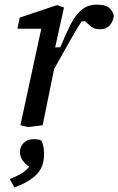

<svg xmlns="http://www.w3.org/2000/svg" viewBox="-20 -540 511 828"><path d="M68 0 158 -416H55L65 -464L226 -518L256 -508L218 -336H240Q263 -392 284 -433.5Q305 -475 332 -497.5Q359 -520 398 -520Q434 -520 450 -507Q466 -494 471 -472Q468 -447 453 -430.5Q438 -414 414 -414Q392 -414 381 -420Q370 -426 354 -442L348 -448H332Q313 -420 285.5 -370.5Q258 -321 213 -242L212 -236Q200 -177 188 -118Q176 -59 164 0L100 8ZM170 124Q170 184 133 217Q96 250 42 268L22 232Q53 220 72 208.5Q91 197 106 179Q88 167 77 151Q66 135 66 116Q66 92 82.5 76Q99 60 126 60Q137 60 145.5 62Q154 64 158 66Q170 87 170 124Z"/></svg>

Font: Source Serif 4 Caption
Style: Italic
Weight: 400
Italic angle: -12°
Designer: Frank Grießhammer
Foundry: Adobe Systems Incorporated
Version: Version 4.004;hotconv 1.0.117;makeotfexe 2.5.65602